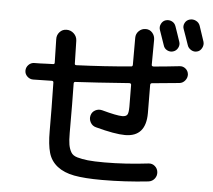

<svg xmlns="http://www.w3.org/2000/svg" viewBox="-58 -909 1116 1007"><g transform="rotate(5 500.0 -405.0)"><path d="M775.4 -828.1Q792 -833 807.6 -825.7Q823.2 -818.4 829.1 -800.8Q834 -788.1 842.8 -761.2Q851.6 -734.4 856.4 -720.7Q861.3 -705.1 853 -689.5Q844.7 -673.8 828.1 -668.9Q812.5 -664.1 796.9 -671.9Q781.2 -679.7 776.4 -697.3Q773.4 -706.1 749 -776.4Q744.1 -792 752 -807.6Q759.8 -823.2 775.4 -828.1ZM955.1 -815.4Q960 -802.7 982.4 -733.4Q987.3 -716.8 978.5 -700.2Q969.7 -683.6 954.1 -679.7Q937.5 -674.8 921.9 -684.1Q906.2 -693.4 901.4 -710Q896.5 -723.6 887.2 -751Q877.9 -778.3 873 -791Q867.2 -806.6 875 -822.3Q882.8 -837.9 899.9 -842.8Q917 -847.7 933.1 -839.8Q949.2 -832 955.1 -815.4ZM109.4 -458Q91.8 -458 78.6 -470.7Q65.4 -483.4 65.4 -501Q65.4 -518.6 78.1 -531.7Q90.8 -544.9 109.4 -544.9Q123 -544.9 139.2 -545.4Q155.3 -545.9 175.3 -546.9Q195.3 -547.9 207 -547.9Q214.8 -547.9 214.8 -555.7L211.9 -678.7Q210.9 -701.2 225.6 -717.3Q240.2 -733.4 262.2 -733.4Q284.2 -733.4 300.3 -718.3Q316.4 -703.1 317.4 -680.7Q319.3 -600.6 320.3 -559.6Q320.3 -552.7 329.1 -552.7Q475.6 -558.6 615.2 -571.3Q624 -571.3 624 -581.1V-722.7Q624 -744.1 639.2 -758.8Q654.3 -773.4 675.3 -773.4Q696.3 -773.4 710 -757.8Q723.6 -742.2 723.6 -720.7Q722.7 -675.8 722.7 -588.9Q722.7 -581.1 733.4 -581.1Q791 -585.9 869.1 -594.7Q886.7 -596.7 900.4 -585.4Q914.1 -574.2 916 -555.7Q917 -538.1 905.3 -523.4Q893.6 -508.8 876 -506.8Q849.6 -503.9 799.3 -499.5Q749 -495.1 733.4 -493.2Q724.6 -493.2 723.6 -484.4V-475.6L724.6 -335Q724.6 -210 615.2 -210Q561.5 -210 460 -237.3Q440.4 -242.2 430.7 -259.8Q420.9 -277.3 425.8 -296.4Q430.7 -315.4 447.8 -324.7Q464.8 -334 484.4 -329.1Q562.5 -307.6 591.8 -307.6Q610.4 -307.6 617.7 -316.9Q625 -326.2 625 -360.4L624 -474.6Q624 -482.4 615.2 -483.4Q428.7 -469.7 332 -464.8Q323.2 -464.8 323.2 -456.1Q325.2 -368.2 325.2 -195.3Q325.2 -156.2 329.1 -134.3Q333 -112.3 342.8 -95.2Q352.5 -78.1 377 -71.3Q401.4 -64.5 432.6 -61Q463.9 -57.6 519.5 -57.6Q630.9 -57.6 752 -72.3Q770.5 -74.2 784.7 -62Q798.8 -49.8 800.8 -31.2Q802.7 -11.7 791 3.4Q779.3 18.6 759.8 21.5Q635.7 35.2 514.6 35.2Q422.9 35.2 368.2 24.9Q313.5 14.6 278.8 -12.7Q244.1 -40 231.9 -82.5Q219.7 -125 219.7 -195.3Q219.7 -314.5 216.8 -451.2Q216.8 -460 208 -460Q138.7 -458 109.4 -458Z"/></g></svg>

Font: Rounded Mgen+ 2m medium
Style: Regular
Weight: 500
Designer: [Source Han Sans]
Ryoko NISHIZUKA  (kana & ideographs); Paul D. Hunt (Latin, Greek & Cyrillic); Wenlong ZHANG  (bopomofo
Version: Version 1.059.20150602